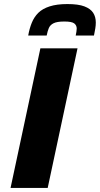

<svg xmlns="http://www.w3.org/2000/svg" viewBox="-20 -926 492 946"><path d="M32 0 179 -688H362L215 0ZM119 -751Q125 -785 136.5 -813.5Q148 -842 168.5 -862.5Q189 -883 224.5 -894.5Q260 -906 312 -906Q366 -906 396 -894.5Q426 -883 439 -863Q452 -843 452 -815Q452 -801 449.5 -785.5Q447 -770 443 -751H353Q355 -761 356.5 -769.5Q358 -778 358 -785Q358 -801 346 -810.5Q334 -820 297 -820Q261 -820 244 -811.5Q227 -803 220.5 -787.5Q214 -772 210 -751Z"/></svg>

Font: Saira Expanded
Style: Bold Italic
Weight: 700
Width: 7
Italic angle: -12°
Designer: Hector Gatti with collaboration of the Omnibus-Type team
Foundry: Omnibus-Type
Version: Version 1.101